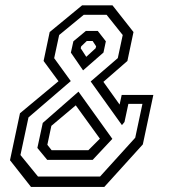

<svg xmlns="http://www.w3.org/2000/svg" viewBox="-20 -720 681 740"><path d="M99.5 0.5 18.5 -102.5 57 -283.5 205.5 -407 148 -485 171.5 -596.5 296.5 -699.5H413.5L494.5 -596.5L471 -485L378.5 -404.5L441 -317L449 -354H571L530.5 -163.5L382 0.5ZM179 -141H320.5L365 -185.5L272 -314L178 -235L162.5 -162ZM162 -103.8 124 -149.8 144.8 -246.2 282.5 -366.8 413 -184.8 337.2 -103.8ZM126.5 -39.5H365.5L501.2 -189.2L529 -319.8H474.8L459.8 -249.8L450 -237.8L329.5 -406L434 -496L453 -585L390.8 -663H302.8L208 -585L188.8 -495.8L252.8 -407.5L89.8 -267.5L58.8 -122.5ZM300.2 -448.8 253.2 -517.2 262.8 -560.8 311 -600.8H356.8L388 -560.8L378.8 -517.5ZM312.5 -501 348.5 -534 350.5 -541.5 337 -562H314.5L293 -541.5L291 -534Z"/></svg>

Font: Tourney Thin
Style: Italic
Weight: 100
Italic angle: -12°
Designer: Tyler Finck
Foundry: Etcetera Type Co
Version: Version 1.015